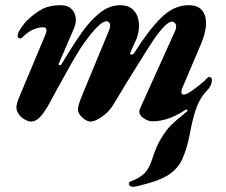

<svg xmlns="http://www.w3.org/2000/svg" viewBox="-20 -453 871 739"><path d="M778 -106 764 -90Q744 -64 732 -26.5Q720 11 711 61Q699 122 681 160.5Q663 199 624 223Q597 239 550.5 252.5Q504 266 492 266Q486 266 481 263Q476 260 476 254Q476 247 486 244Q516 233 535 215Q554 197 567 156Q577 124 589.5 99Q602 74 623 46Q637 28 667 3Q697 -22 702 -26L698 -33Q630 14 566 14Q551 14 533.5 2.5Q516 -9 516 -24Q516 -27 518 -33L654 -334Q658 -342 658 -351Q658 -359 653.5 -364Q649 -369 643 -370Q619 -370 570 -298Q550 -268 513.5 -209Q477 -150 459 -121L415 -48Q399 -22 372 -3.5Q345 15 329 15Q314 15 297 -0.5Q280 -16 280 -31Q280 -45 292 -76L400 -337Q404 -346 404 -355Q404 -362 400 -366.5Q396 -371 389 -371Q364 -371 305 -289Q285 -262 257.5 -213.5Q230 -165 203 -116L169 -53Q150 -19 133.5 -2Q117 15 100 15Q90 15 76 7.5Q62 0 52.5 -13Q43 -26 43 -42Q45 -57 51 -72L157 -325Q159 -333 159 -336Q159 -348 145 -348Q130 -348 109.5 -340Q89 -332 67 -310Q64 -305 57 -305Q54 -305 51 -307.5Q48 -310 48 -315Q47 -325 61 -345.5Q75 -366 87 -377Q117 -405 144.5 -419Q172 -433 215 -433Q241 -433 256.5 -417Q272 -401 272 -376Q272 -361 264 -342L207 -210L206 -206Q206 -202 210 -202Q215 -202 218 -208Q263 -283 296 -329.5Q329 -376 365.5 -404.5Q402 -433 442 -433Q478 -433 496.5 -411Q515 -389 515 -355Q515 -318 496 -283L482 -251L481 -247Q481 -243 486 -243Q492 -243 496 -248Q551 -336 600 -384.5Q649 -433 706 -433Q740 -433 756.5 -414.5Q773 -396 773 -364Q773 -329 753 -282L684 -120Q678 -107 678 -99Q678 -89 688 -89Q698 -89 722.5 -106.5Q747 -124 767 -142Q780 -157 786 -157Q789 -157 792.5 -153.5Q796 -150 796 -145Q794 -122 778 -106Z"/></svg>

Font: EB Garamond
Style: Bold Italic
Weight: 700
Italic angle: -17.2°
Designer: Georg Duffner and Octavio Pardo
Foundry: Georg Duffner
Version: Version 1.000